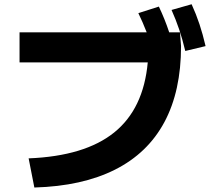

<svg xmlns="http://www.w3.org/2000/svg" viewBox="-20 -838 978 887"><path d="M662.6 -549.8H70.3V-688.5H657.7Q638.7 -737.3 619.1 -777.3L713.9 -807.6Q741.7 -749.5 761.7 -688.5H811.5L816.4 -625Q816.4 -417.5 739.5 -273.9Q662.6 -130.4 511.2 -54.2Q359.9 22 138.7 28.3L112.3 -106.4Q371.6 -116.7 507.3 -225.8Q643.1 -335 662.6 -549.8ZM772.5 -792 865.2 -818.4Q886.2 -772.5 901.6 -726.1Q917 -679.7 929.7 -625L835.9 -602.5Q822.8 -657.7 807.6 -702.4Q792.5 -747.1 772.5 -792Z"/></svg>

Font: Pretendard JP ExtraBold
Style: Regular
Weight: 800
Designer: Base glyphs from Inter by Rasmus Andersson; Hangeul glyphs from Noto Sans CJK(Source Han Sans) by Jang Soo-young and Kan
Foundry: Kil Hyung-jin
Version: Version 1.309